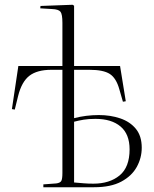

<svg xmlns="http://www.w3.org/2000/svg" viewBox="-20 -786 645 806"><path d="M162 0V-12L216 -16Q232 -18 237 -26Q242 -34 242 -60V-493H196Q136 -493 103.5 -468Q71 -443 56 -383L42 -326L30 -328L57 -509H242V-690Q242 -726 234 -736.5Q226 -747 199 -748L149 -751L150 -761L285 -766L291 -762V-509H484L508 -361L496 -359L481 -411Q468 -458 441 -475.5Q414 -493 355 -493H291V-290Q341 -303 395 -303Q444 -303 485 -289Q526 -275 550.5 -245Q575 -215 575 -166Q575 -123 554 -85Q533 -47 489 -23.5Q445 0 375 0ZM372 -15Q440 -15 482 -49.5Q524 -84 524 -159Q524 -223 486 -255Q448 -287 381 -287Q352 -287 331 -283.5Q310 -280 291 -275V-20Q314 -18 332 -16.5Q350 -15 372 -15Z"/></svg>

Font: Display Extralight
Style: Regular
Weight: 200
Designer: Latin by Veronika Burian and Jose Scaglione. Greek by Irene Vlachou. Cyrillic by Vera Evstafieva.
Foundry: TypeTogether
Version: Version 3.002